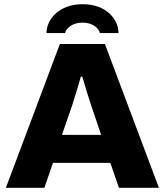

<svg xmlns="http://www.w3.org/2000/svg" viewBox="-20 -897 787 917"><path d="M202 -739H291C294 -760 324 -789 374 -789C425 -789 453 -760 457 -739H546C546 -803 490 -877 374 -877C261 -877 202 -803 202 -739ZM8 0H192L233 -119H507L548 0H739L481 -687H266ZM276 -253 326 -398C337 -434 356 -493 366 -531H373C384 -492 404 -427 414 -398L463 -253Z"/></svg>

Font: Archivo ExtraBold
Style: Regular
Weight: 800
Designer: Hector Gatti
Foundry: Omnibus-Type
Version: Version 2.001